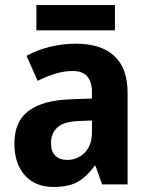

<svg xmlns="http://www.w3.org/2000/svg" viewBox="-20 -730 593 760"><path d="M281 -557Q380 -557 432.5 -508.5Q485 -460 485 -363V0H384L358 -74H355Q323 -30 287.5 -10Q252 10 191 10Q120 10 78.5 -36Q37 -82 37 -162Q37 -249 93 -291Q149 -333 259 -337L344 -340V-364Q344 -449 268 -449Q234 -449 199.5 -438.5Q165 -428 129 -410L85 -509Q126 -532 176.5 -544.5Q227 -557 281 -557ZM293 -251Q233 -249 207.5 -226Q182 -203 182 -164Q182 -129 199.5 -113Q217 -97 246 -97Q287 -97 315.5 -126Q344 -155 344 -207V-253ZM435 -710V-610H124V-710Z"/></svg>

Font: Noto Sans Devanagari UI SemiCondensed
Style: Bold
Weight: 700
Width: 4
Designer: Jelle Bosma - Monotype Design Team
Foundry: Monotype Imaging Inc.
Version: Version 2.004; ttfautohint (v1.8.4.7-5d5b)